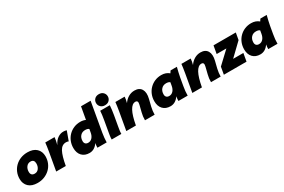

<svg xmlns="http://www.w3.org/2000/svg" viewBox="112 -1989 4762 3221"><g transform="rotate(-30 2493.0 -378.0)"><path d="M355 -521Q466 -521 526.5 -464Q587 -407 587 -312Q587 -243 562 -184Q537 -125 491.5 -81.5Q446 -38 385 -13.5Q324 11 252 11Q140 11 80 -46.5Q20 -104 20 -198Q20 -267 45 -326Q70 -385 115.5 -429Q161 -473 222 -497Q283 -521 355 -521ZM287 -149Q336 -149 365 -188.5Q394 -228 394 -283Q394 -361 324 -361Q273 -361 242.5 -321.5Q212 -282 212 -226Q212 -149 287 -149Z M1049 -333Q1029 -343 999 -343Q920 -343 875.5 -260Q831 -177 800 0H614L674 -340Q684 -396 689.5 -437.5Q695 -479 699 -514H879Q877 -485 869.5 -448.5Q862 -412 852 -374Q889 -450 941.5 -485.5Q994 -521 1050 -521Q1067 -521 1082.5 -519Q1098 -517 1114 -511Z M1257 11Q1166 11 1113 -44.5Q1060 -100 1060 -197Q1060 -266 1084 -325Q1108 -384 1151.5 -428Q1195 -472 1253 -496.5Q1311 -521 1379 -521Q1435 -521 1480 -500L1482 -514L1522 -740H1708L1609 -176Q1602 -131 1597 -85.5Q1592 -40 1592 0H1413Q1413 -41 1421 -86Q1355 11 1257 11ZM1323 -149Q1369 -149 1401 -184.5Q1433 -220 1443 -282L1453 -340Q1429 -361 1381 -361Q1323 -361 1287.5 -322Q1252 -283 1252 -219Q1252 -186 1270.5 -167.5Q1289 -149 1323 -149Z M1689 0Q1689 -38 1695 -73.5Q1701 -109 1706 -140L1741 -340Q1751 -396 1756 -437.5Q1761 -479 1763 -514H1949Q1947 -477 1941 -428Q1935 -379 1927 -334L1894 -147Q1887 -106 1881.5 -71Q1876 -36 1876 0ZM1881 -553Q1829 -553 1798 -584.5Q1767 -616 1767 -660Q1767 -704 1797.5 -735.5Q1828 -767 1881 -767Q1934 -767 1964.5 -735.5Q1995 -704 1995 -660Q1995 -616 1964.5 -584.5Q1934 -553 1881 -553Z M1972 0 2032 -340Q2042 -396 2047.5 -437.5Q2053 -479 2057 -514H2237Q2233 -459 2216 -400Q2256 -458 2310.5 -489.5Q2365 -521 2428 -521Q2522 -521 2560.5 -455.5Q2599 -390 2571 -277L2539 -147Q2530 -107 2525.5 -71.5Q2521 -36 2521 0H2334Q2334 -38 2338 -71.5Q2342 -105 2351 -140L2383 -269Q2394 -312 2385 -331Q2376 -350 2347 -350Q2221 -350 2158 0Z M2826 11Q2735 11 2682 -44.5Q2629 -100 2629 -197Q2629 -266 2653 -325Q2677 -384 2720.5 -428Q2764 -472 2822 -496.5Q2880 -521 2948 -521Q3037 -521 3097 -469L3124 -510H3246Q3233 -461 3223 -416Q3213 -371 3204 -325L3178 -176Q3161 -83 3161 0H2982Q2982 -41 2990 -86Q2924 11 2826 11ZM2892 -149Q2938 -149 2970 -184.5Q3002 -220 3012 -282L3022 -340Q2998 -361 2950 -361Q2892 -361 2856.5 -322Q2821 -283 2821 -219Q2821 -186 2839.5 -167.5Q2858 -149 2892 -149Z M3251 0 3311 -340Q3321 -396 3326.5 -437.5Q3332 -479 3336 -514H3516Q3512 -459 3495 -400Q3535 -458 3589.5 -489.5Q3644 -521 3707 -521Q3801 -521 3839.5 -455.5Q3878 -390 3850 -277L3818 -147Q3809 -107 3804.5 -71.5Q3800 -36 3800 0H3613Q3613 -38 3617 -71.5Q3621 -105 3630 -140L3662 -269Q3673 -312 3664 -331Q3655 -350 3626 -350Q3500 -350 3437 0Z M3862 0 3887 -143 4119 -361H3931L3958 -514H4390L4366 -380L4130 -153H4328L4301 0Z M4566 11Q4475 11 4422 -44.5Q4369 -100 4369 -197Q4369 -266 4393 -325Q4417 -384 4460.5 -428Q4504 -472 4562 -496.5Q4620 -521 4688 -521Q4777 -521 4837 -469L4864 -510H4986Q4973 -461 4963 -416Q4953 -371 4944 -325L4918 -176Q4901 -83 4901 0H4722Q4722 -41 4730 -86Q4664 11 4566 11ZM4632 -149Q4678 -149 4710 -184.5Q4742 -220 4752 -282L4762 -340Q4738 -361 4690 -361Q4632 -361 4596.5 -322Q4561 -283 4561 -219Q4561 -186 4579.5 -167.5Q4598 -149 4632 -149Z"/></g></svg>

Font: Livvic Black
Style: Italic
Weight: 900
Italic angle: -10°
Designer: Jacques Le Bailly, Baron von Fonthausen
Version: Version 1.001; ttfautohint (v1.8.2)